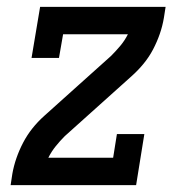

<svg xmlns="http://www.w3.org/2000/svg" viewBox="-20 -540 540 560"><path d="M11 0 16 -33Q20 -56 28 -79Q36 -102 47.5 -124Q59 -146 74.5 -165.5Q90 -185 109 -202L207 -290L304 -377Q318 -391 331 -406.5Q344 -422 353 -440H164L152 -371H72L97 -520H463L458 -488Q454 -464 446 -441Q438 -418 426.5 -396Q415 -374 399 -354.5Q383 -335 364 -318L169 -143Q155 -129 142.5 -113.5Q130 -98 121 -80H310L321 -149H401L377 0Z"/></svg>

Font: Iosevka Curly Slab Medium
Style: Italic
Weight: 500
Italic angle: -9°
Monospace: yes
Designer: Belleve Invis
Foundry: Belleve Invis
Version: Version 22.1.2; ttfautohint (v1.8.4)